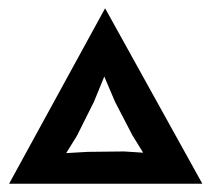

<svg xmlns="http://www.w3.org/2000/svg" viewBox="-20 -445 520 464"><path d="M469 -1H2L234 -425ZM207 -199 166 -117 140 -75 192 -78 280 -79 326 -76 300 -118 258 -199 232 -260Z"/></svg>

Font: Girassol
Style: Regular
Weight: 400
Width: 3
Designer: Liam Spradlin
Version: Version 1.004